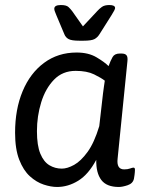

<svg xmlns="http://www.w3.org/2000/svg" viewBox="-20 -738 585 764"><path d="M296 -576Q265 -576 253 -582.5Q241 -589 236 -602L204 -678Q201 -686 198.5 -692Q196 -698 196 -703Q196 -718 222 -718Q244 -718 252.5 -710Q261 -702 267 -694L310 -633L367 -694Q375 -703 385.5 -710.5Q396 -718 415 -718Q438 -718 438 -706Q438 -700 424 -678L376 -602Q368 -589 356 -582.5Q344 -576 312 -576ZM207 6Q183 6 154 -3.5Q125 -13 99 -36.5Q73 -60 56.5 -102.5Q40 -145 40 -210Q40 -303 70 -375Q100 -447 155.5 -488Q211 -529 285 -529Q332 -529 364 -510Q396 -491 412 -475Q420 -497 428 -511Q436 -525 457 -525H463Q478 -525 483.5 -518Q489 -511 487 -494L448 -107Q443 -64 474 -64Q488 -64 497.5 -67.5Q507 -71 511 -71Q517 -71 517 -63Q517 -62 516.5 -53Q516 -44 513 -27Q509 -8 488 -1Q467 6 453 6Q404 6 383 -22Q362 -50 363 -102Q332 -44 291.5 -19Q251 6 207 6ZM226 -67Q248 -67 275 -82Q302 -97 328.5 -133.5Q355 -170 375 -236L390 -367Q392 -381 393.5 -393Q395 -405 397 -417Q383 -428 354.5 -442Q326 -456 281 -456Q229 -456 195 -421Q161 -386 144 -331Q127 -276 127 -216Q127 -159 140.5 -126.5Q154 -94 176.5 -80.5Q199 -67 226 -67Z"/></svg>

Font: Asap
Style: Italic
Weight: 400
Italic angle: -6°
Designer: Pablo Cosgaya
Foundry: Omnibus-Type
Version: Version 3.001; ttfautohint (v1.8.3)